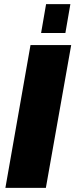

<svg xmlns="http://www.w3.org/2000/svg" viewBox="-20 -905 363 925"><path d="M6 0 127 -688H323L201 0ZM178 -746 202 -885H319L295 -746Z"/></svg>

Font: Archivo Condensed Black
Style: Italic
Weight: 900
Width: 3
Italic angle: -10°
Designer: Hector Gatti
Foundry: Omnibus-Type
Version: Version 2.001